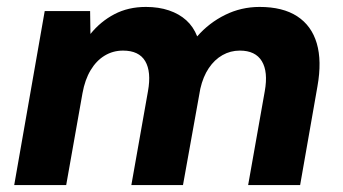

<svg xmlns="http://www.w3.org/2000/svg" viewBox="-20 -534 989 554"><path d="M21 0 109 -502H240L241 -436Q270 -472 310 -493Q350 -514 401 -514Q438 -514 467.5 -504Q497 -494 517.5 -475.5Q538 -457 549 -429Q583 -468 629.5 -491Q676 -514 729 -514Q796 -514 837.5 -487Q879 -460 894 -409Q909 -358 896 -285L846 0H696L744 -271Q754 -327 735.5 -357.5Q717 -388 672 -388Q645 -388 622 -375Q599 -362 582.5 -337.5Q566 -313 558 -278L508 0H359L407 -271Q417 -327 399 -357.5Q381 -388 335 -388Q306 -388 282 -373.5Q258 -359 241.5 -331.5Q225 -304 218 -265L171 0Z"/></svg>

Font: DM Sans 16pt Black
Style: Italic
Weight: 900
Italic angle: -10°
Version: Version 4.004;gftools[0.9.30]